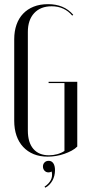

<svg xmlns="http://www.w3.org/2000/svg" viewBox="-20 -726 419 899"><path d="M46.6 -542V-160.4Q46.6 -121.9 57.3 -90.9Q68 -59.9 88.6 -37.9Q109.1 -16 137.9 -4.2Q166.6 7.5 203.4 7.5Q222.9 7.5 242.8 4.2Q262.8 0.9 281.1 -5.6Q299.5 -12 315.2 -20.4Q331 -28.9 341.8 -39.8V-343H207.6V-337H281.8V-19.2Q267.1 -9.4 248.1 -4.1Q229 1.1 209.2 1.1Q161.9 1.1 136.1 -28.9Q110.4 -58.9 110.4 -114.8V-576.5Q110.4 -632.5 140.1 -664.6Q169.9 -696.6 222 -696.6Q251.4 -696.6 275.8 -685.6Q300.2 -674.5 318.2 -652.9L322.9 -656.9Q300.8 -682.2 271.4 -694.4Q242.1 -706.5 205 -706.5Q166.8 -706.5 137.8 -694.9Q108.8 -683.4 88.4 -662.1Q68 -640.9 57.3 -610.3Q46.6 -579.8 46.6 -542ZM222.1 77.2Q227.1 99.6 217.8 117.2Q208.4 134.9 188.5 148L191.8 152.8Q202.2 147.9 210.8 139.1Q219.4 130.4 225.3 119.8Q231.2 109.2 234.4 96.8Q237.5 84.2 237.5 71.2Q237.5 49.9 229.6 38.4Q221.8 27 208.1 27Q195.9 27 188.5 34.6Q181.1 42.1 181.1 53.8Q181.1 65.2 188.4 73.2Q195.8 81.2 207 81.2Q210.6 81.2 214.1 80.3Q217.5 79.4 222.1 77.2Z"/></svg>

Font: Moniqa Black
Style: Regular
Weight: 900
Designer: Rajesh Rajput
Foundry: Rajesh Rajput
Version: Version 1.000